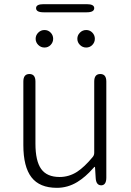

<svg xmlns="http://www.w3.org/2000/svg" viewBox="-20 -888 630 921"><path d="M253 13Q170 13 131 -37.5Q92 -88 92 -192V-497Q92 -533 121 -533Q150 -533 150 -497V-199Q150 -116 177.5 -77.5Q205 -39 266 -39Q311 -39 350 -64Q385 -87 424 -134Q432 -143 432 -155V-497Q432 -533 461 -533Q490 -533 490 -497V-36Q490 0 466 1Q441 1 439 -34L436 -83Q436 -88 434.5 -88Q433 -88 426 -80Q390 -39 351 -15Q305 13 253 13ZM193.5 -660Q176 -660 163.5 -672.5Q151 -685 151 -702Q151 -719 163.5 -731.5Q176 -744 193.5 -744Q211 -744 223 -731.5Q235 -719 235 -702Q235 -685 223 -672.5Q211 -660 193.5 -660ZM393.5 -660Q376 -660 363.5 -672.5Q351 -685 351 -702Q351 -719 363.5 -731.5Q376 -744 393.5 -744Q411 -744 423 -731.5Q435 -719 435 -702Q435 -685 423 -672.5Q411 -660 393.5 -660ZM189 -829Q153 -829 153 -849Q153 -868 189 -868H396Q432 -868 432 -849Q432 -829 396 -829Z"/></svg>

Font: Resource Han Rounded KR Light
Style: Regular
Weight: 300
Designer: Cyano Hao (round all glyphs); Ryoko NISHIZUKA 西塚涼子 (kana, bopomofo & ideographs); Paul D. Hunt (Latin, Greek & Cyrillic)
Foundry: Cyano Hao
Version: 0.990